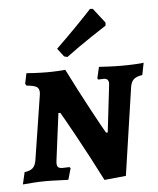

<svg xmlns="http://www.w3.org/2000/svg" viewBox="-55 -821 730 886"><g transform="rotate(-5 310.0 -378.0)"><path d="M452 -413 453 -424Q453 -447 430 -447L404 -446L401 -452L413 -504Q425 -503 457 -501.5Q489 -500 521 -500Q548 -500 579 -501.5Q610 -503 620 -505L609 -449Q582 -445 569.5 -434Q557 -423 553 -400L493 8L393 18Q335 -96 283.5 -189.5Q232 -283 217 -308H208L180 -90L179 -79Q179 -65 185 -59.5Q191 -54 205 -54L237 -55L242 -50L227 3Q215 3 183.5 1.5Q152 0 121 0Q92 0 59 2.5Q26 5 16 6L29 -50Q54 -53 66.5 -64Q79 -75 83 -99L130 -399L131 -410Q131 -429 118.5 -436.5Q106 -444 72 -447Q68 -453 67 -456L77 -504Q86 -503 116.5 -501.5Q147 -500 175 -500Q198 -500 223.5 -501.5Q249 -503 257 -504Q306 -406 355 -315Q404 -224 419 -199H427ZM272 -562 257 -566 228 -604Q279 -653 330 -705.5Q381 -758 395 -774L408 -773L461 -705L460 -691Q444 -681 387 -643Q330 -605 272 -562Z"/></g></svg>

Font: Alegreya SC
Style: Bold Italic
Weight: 700
Italic angle: -7°
Designer: Juan Pablo del Peral
Foundry: Huerta Tipografica
Version: Version 2.007; ttfautohint (v1.6)